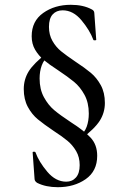

<svg xmlns="http://www.w3.org/2000/svg" viewBox="-20 -592 512 800"><path d="M350 -119Q350 -164 332 -197Q314 -230 288.5 -251Q263 -272 221 -300Q184 -324 162.5 -342Q141 -360 126.5 -384.5Q112 -409 112 -441Q112 -504 160 -538Q208 -572 275 -572Q327 -572 362 -553Q373 -548 373 -537L381 -426Q381 -424 375 -424Q369 -424 369 -426Q354 -466 319.5 -507.5Q285 -549 241 -549Q215 -549 199.5 -532Q184 -515 184 -480Q184 -447 198.5 -421.5Q213 -396 234.5 -378.5Q256 -361 293 -336Q334 -309 358.5 -288.5Q383 -268 400 -237Q417 -206 417 -163Q417 -123 396 -89.5Q375 -56 316 -11L308 -20Q332 -39 341 -63.5Q350 -88 350 -119ZM135 170Q124 163 124 153L116 43Q116 40 121.5 40Q127 40 128 43Q142 82 177 123.5Q212 165 256 165Q281 165 296.5 147.5Q312 130 312 96Q312 63 297.5 38Q283 13 261.5 -5Q240 -23 203 -47Q163 -74 138 -94.5Q113 -115 96 -146.5Q79 -178 79 -221Q79 -261 99.5 -294.5Q120 -328 178 -373L186 -364Q163 -344 154 -319.5Q145 -295 145 -265Q145 -220 163 -187Q181 -154 206 -133Q231 -112 275 -83Q330 -48 357.5 -18.5Q385 11 385 57Q385 121 337 154.5Q289 188 221 188Q171 188 135 170Z"/></svg>

Font: Cormorant Garamond SemiBold
Style: Regular
Weight: 600
Designer: Christian Thalmann (Catharsis Fonts)
Foundry: Catharsis Fonts
Version: Version 4.000